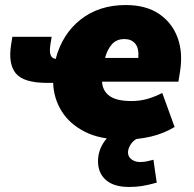

<svg xmlns="http://www.w3.org/2000/svg" viewBox="-20 -542 769 762"><path d="M12 0ZM471 12Q378 12 317 -19Q256 -50 224.5 -101Q193 -152 191 -213H168Q74 -213 43 -250.5Q12 -288 24 -364L29 -396H185L180 -365Q176 -338 180.5 -324.5Q185 -311 201 -308Q227 -407 300 -464.5Q373 -522 479 -522Q559 -522 611 -487Q663 -452 685 -392Q707 -332 694 -255L688 -218H385Q387 -181 415 -161Q443 -141 502 -141Q533 -141 561.5 -148.5Q590 -156 624 -173L673 -38Q630 -12 579 0Q528 12 471 12ZM474 -387Q442 -387 423.5 -365.5Q405 -344 397 -312H529Q532 -351 516.5 -369Q501 -387 474 -387ZM492 200Q432 200 400.5 172.5Q369 145 369 98Q369 47 404.5 6.5Q440 -34 493 -52L542 0Q512 11 500 29Q488 47 488 63Q488 80 502 90.5Q516 101 535 101Q550 101 562 98.5Q574 96 589 92L602 183Q565 193 542 196.5Q519 200 492 200Z"/></svg>

Font: Winston Black
Style: Italic
Weight: 900
Italic angle: -9°
Designer: Original fonts by Vernon Adams / Changes by Cristiano Sobral
Foundry: VOriginal fonts by Vernon Adams / Changes by Cristiano Sobral
Version: Version 2.503;July 17, 2020;FontCreator 13.0.0.2655 64-bit